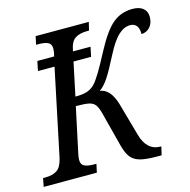

<svg xmlns="http://www.w3.org/2000/svg" viewBox="-125 -824 919 928"><g transform="rotate(-15 335.0 -360.0)"><path d="M-11 -42H1Q37 -42 59 -56.5Q81 -71 91 -114L182 -548H99L109 -596H193Q199 -617 199 -634Q199 -657 182.5 -665Q166 -673 135 -673H123L132 -714H398L388 -673H377Q341 -673 318.5 -658.5Q296 -644 288 -600L287 -596H375L365 -548H277L242 -382Q281 -382 302 -389.5Q323 -397 338 -412Q353 -427 374 -461.5Q395 -496 427 -557Q476 -650 518 -685Q560 -720 617 -720Q652 -720 670.5 -704.5Q689 -689 689 -662Q689 -630 672 -611Q655 -592 629 -591Q629 -647 586 -647Q556 -647 527.5 -621Q499 -595 465 -529Q430 -460 408 -427Q386 -394 363 -378Q414 -372 438 -294L485 -127Q508 -42 578 -42H581L571 0H549Q494 0 464.5 -8Q435 -16 419 -35.5Q403 -55 392 -95L347 -269Q339 -300 328.5 -314Q318 -328 297 -332.5Q276 -337 232 -337L184 -112Q180 -94 180 -81Q180 -58 196.5 -50Q213 -42 244 -42H256L247 0H-19Z"/></g></svg>

Font: Noto Serif Narrow
Style: Italic
Weight: 400
Width: 4
Italic angle: -12°
Designer: Monotype Design Team
Foundry: Monotype Imaging Inc.
Version: Version 1.001